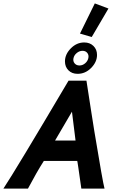

<svg xmlns="http://www.w3.org/2000/svg" viewBox="-40 -1106 685 1126"><path d="M415 -673Q382 -673 361.5 -693.5Q341 -714 341 -746Q341 -788 376 -823Q410 -857 454 -857Q487 -857 508 -836.5Q529 -816 529 -784Q529 -742 494 -707Q460 -673 415 -673ZM459 -734.5Q474 -747 478 -765Q482 -783 472 -795.5Q462 -808 444 -808Q426 -808 410.5 -795.5Q395 -783 391 -765Q387 -747 397.5 -734.5Q408 -722 426 -722Q444 -722 459 -734.5ZM573 0H437Q414 -164 413 -162H217Q176 -98 124 0H-20Q54 -112 362 -633H467Q477 -567 493.5 -461.5Q510 -356 513 -338Q563 -35 573 0ZM283 -282H403Q396 -339 382 -451Q316 -337 283 -282ZM516 -1086 596 -1056 498 -889 429 -909ZM516 -1086 596 -1056 498 -889 429 -909Z"/></svg>

Font: GFS Neohellenic Rg
Style: Bold Italic
Weight: 700
Italic angle: -12°
Designer: Designed by Takis Katsoulidis and George D. Matthiopoulos.
Foundry: Designed by Takis Katsoulidis and George D. Matthiopoulos.
Version: Version 1.0